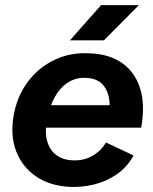

<svg xmlns="http://www.w3.org/2000/svg" viewBox="-20 -720 598 752"><path d="M254 12Q176 8 122 -28.5Q68 -65 44 -126Q20 -187 33 -265Q46 -342 88.5 -399Q131 -456 194.5 -486Q258 -516 334 -511Q409 -508 459 -472.5Q509 -437 529 -373Q549 -309 533 -220H403Q413 -277 409 -320Q405 -363 383 -388Q361 -413 317 -415Q277 -417 245.5 -396.5Q214 -376 193.5 -338Q173 -300 163 -247Q155 -197 166 -163Q177 -129 203 -111Q229 -93 265 -92Q308 -90 342.5 -110Q377 -130 395 -162L503 -111Q478 -65 437 -37Q396 -9 348.5 2.5Q301 14 254 12ZM115 -220 119 -308H474L470 -220ZM254 -562 376 -700H524L387 -562Z"/></svg>

Font: Figtree Light
Style: Bold Italic
Weight: 700
Italic angle: -9.5°
Version: Version 2.000